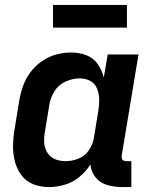

<svg xmlns="http://www.w3.org/2000/svg" viewBox="-20 -751 616 779"><path d="M178 8Q210 8 242.5 -1.5Q275 -11 302 -33Q329 -55 347 -84Q349 -54 368 -31Q387 -8 416 0Q445 8 476 8H513V-97H494Q487 -97 481.5 -99.5Q476 -102 474.5 -108Q473 -114 474 -121L542 -530H417L401 -436Q394 -466 376.5 -491Q359 -516 330.5 -527Q302 -538 269 -538Q239 -538 208.5 -530Q178 -522 150.5 -503Q123 -484 103.5 -458Q84 -432 73.5 -402Q63 -372 58 -342L40 -232Q34 -198 33 -164.5Q32 -131 39.5 -99.5Q47 -68 65.5 -42Q84 -16 114 -4Q144 8 178 8ZM246 -97Q224 -97 204 -105Q184 -113 172.5 -131Q161 -149 159.5 -170.5Q158 -192 162 -215L180 -325Q184 -353 200.5 -380Q217 -407 246 -420Q275 -433 304 -433Q327 -433 346.5 -422.5Q366 -412 374 -391Q382 -370 382.5 -347.5Q383 -325 379 -302L361 -192Q357 -166 341 -142Q325 -118 298.5 -107.5Q272 -97 246 -97ZM195 -639H495V-731H195Z"/></svg>

Font: Iosevka Sparkle
Style: Bold Italic
Weight: 700
Italic angle: -9°
Designer: Belleve Invis
Foundry: Belleve Invis
Version: Version 4.5.0; ttfautohint (v1.8.3)